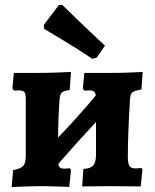

<svg xmlns="http://www.w3.org/2000/svg" viewBox="-20 -766 636 790"><path d="M562 -75 566 -68 559 1 435 0 318 1 323 -71Q352 -72 363.5 -85Q375 -98 375 -129V-264Q300 -184 220 -92Q222 -80 227.5 -76Q233 -72 245 -72Q254 -72 259.5 -73Q265 -74 267 -74L272 -67L265 3Q252 3 218 1.5Q184 0 154 0Q114 0 77.5 1.5Q41 3 28 4L34 -66Q66 -72 76 -84Q86 -96 86 -126V-357Q86 -380 80.5 -387Q75 -394 58 -394L38 -393L31 -402L37 -466H135Q174 -466 215 -467.5Q256 -469 272 -470L267 -396Q241 -392 234 -385Q227 -378 225 -356Q219 -268 219 -200Q299 -283 374 -373Q373 -385 366.5 -389.5Q360 -394 348 -394L327 -393L321 -402L327 -466H440Q475 -466 513.5 -467.5Q552 -469 567 -470L562 -398Q534 -393 525 -386Q516 -379 515 -359Q506 -213 506 -121Q506 -94 512.5 -83.5Q519 -73 537 -73Q546 -73 553 -74Q560 -75 562 -75ZM162 -647 160 -663 222 -745 236 -746Q251 -731 304.5 -679.5Q358 -628 412 -578L378 -529L360 -524Q299 -565 239 -601Q179 -637 162 -647Z"/></svg>

Font: Alegreya ExtraBold
Style: Regular
Weight: 800
Designer: Juan Pablo del Peral
Foundry: Huerta Tipografica
Version: Version 2.007; ttfautohint (v1.6)